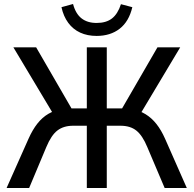

<svg xmlns="http://www.w3.org/2000/svg" viewBox="-20 -942 970 962"><path d="M13 0 123 -247Q143 -292 167.5 -323Q192 -354 223 -372Q254 -390 292 -395L251 -364L47 -705H161L348 -382L327 -399H415V-705H515V-399H604L582 -382L769 -705H883L679 -364L638 -395Q678 -389 709 -370Q740 -351 764 -320.5Q788 -290 807 -247L916 0H805L718 -205Q694 -263 663.5 -287.5Q633 -312 584 -312H515V0H415V-312H346Q299 -312 268 -288.5Q237 -265 212 -205L126 0ZM464 -762Q418 -762 382 -778.5Q346 -795 322 -827.5Q298 -860 288 -906L346 -922Q359 -873 388.5 -850Q418 -827 464 -827Q512 -827 541 -849.5Q570 -872 586 -921L643 -906Q626 -834 579.5 -798Q533 -762 464 -762Z"/></svg>

Font: Nunito Sans 10pt SemiCondensed SemiBold
Style: Regular
Weight: 600
Width: 4
Designer: Vernon Adams
Foundry: Vernon Adams
Version: Version 3.101;gftools[0.9.27]